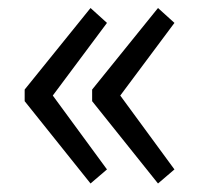

<svg xmlns="http://www.w3.org/2000/svg" viewBox="-20 -500 496 467"><path d="M204.1 -253.9V-282.2L364.3 -480.5L404.3 -444.3L272.5 -267.6L404.3 -87.9L364.3 -53.7ZM40 -253.9V-282.2L200.2 -480.5L240.2 -444.3L108.4 -267.6L240.2 -87.9L200.2 -53.7Z"/></svg>

Font: Reddit Sans A
Style: Regular
Weight: 400
Designer: Stephen Hutchings
Foundry: Reddit
Version: Version 1.013